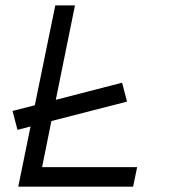

<svg xmlns="http://www.w3.org/2000/svg" viewBox="-20 -704 640 724"><path d="M481.9 0H48.8L95.2 -227.1L45.9 -214.4L27.3 -285.6L111.3 -307.1L188.5 -683.6H262.7L190.4 -327.6L440.4 -392.1L459 -320.8L173.8 -247.6L138.7 -73.7H497.1Z"/></svg>

Font: Anka/Coder
Style: Italic
Weight: 400
Italic angle: -12°
Monospace: yes
Version: Version 001.100